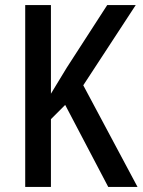

<svg xmlns="http://www.w3.org/2000/svg" viewBox="-20 -734 560 754"><path d="M520 0 307 -399 513 -714H401L242 -468C215 -424 195 -391 180 -366V-714H79V0H180V-266L236 -322L405 0Z"/></svg>

Font: Noto Sans Sinhala UI Condensed Medium
Style: Regular
Weight: 500
Width: 3
Designer: Jelle Bosma - Monotype Design Team
Foundry: Monotype Imaging Inc.
Version: Version 2.006